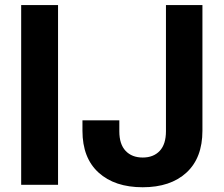

<svg xmlns="http://www.w3.org/2000/svg" viewBox="-20 -748 905 777"><path d="M214.9 -727.5V0H65.7V-727.5ZM557.6 9.8Q444.3 9.8 379 -49.5Q313.7 -108.8 313.7 -218.6V-261H462.9V-216.4Q462.9 -164.3 488.4 -137.4Q513.8 -110.5 557.6 -110.5Q601.1 -110.5 626.4 -137.4Q651.6 -164.3 651.6 -217V-727.5H799.2V-219.1Q799.2 -109.1 734.7 -49.6Q670.1 9.8 557.6 9.8Z"/></svg>

Font: Adwaita Sans
Style: Regular
Weight: 400
Designer: Rasmus Andersson
Foundry: rsms
Version: Version 4.001;git-9221beed3